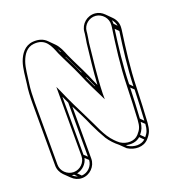

<svg xmlns="http://www.w3.org/2000/svg" viewBox="-158 -869 1054 1152"><g transform="rotate(-20 369.5 -293.0)"><path d="M57 32V-365C57 -405 59 -450 64 -484C71 -532 74 -580 87 -617C101 -657 126 -694 171 -698C248 -705 268 -648 290 -594C314 -541 342 -490 366 -435C381 -399 398 -361 414 -329L458 -240V-277C461 -386 475 -492 485 -591C488 -611 492 -629 494 -649L495 -661C498 -700 535 -733 578 -729C617 -725 651 -689 647 -646L646 -634C630 -521 613 -400 610 -272C608 -197 605 -127 601 -56C598 -14 592 1 568 28C541 58 492 58 454 34C443 26 435 18 426 9C378 -39 356 -108 322 -173C289 -240 256 -304 226 -375C226 -376 225 -378 224 -380L210 -409V32C210 73 175 107 134 107C93 107 57 73 57 32ZM326 -557C344 -517 365 -478 384 -438L379 -442C361 -484 341 -522 322 -561ZM310 -595 303 -601C300 -608 298 -614 295 -621C300 -613 305 -604 310 -595ZM402 -398C411 -377 421 -355 431 -333L427 -336C417 -357 406 -381 395 -405ZM681 -628 662 -648C662 -656 662 -664 660 -671C671 -660 679 -644 681 -628ZM680 -595C665 -488 650 -374 646 -254L626 -275C629 -395 643 -509 658 -617ZM646 -234C644 -166 641 -102 637 -38L616 -59C620 -124 623 -186 625 -254ZM636 -18C633 19 627 34 608 57L584 33C603 10 610 -8 614 -39ZM598 68C571 92 525 91 490 69L483 62C515 70 550 66 574 44ZM245 70C243 109 211 141 172 143L150 121C186 114 216 85 223 49ZM245 49 224 29V-341L245 -296ZM148 140C136 136 125 130 116 121C121 122 125 122 130 122ZM260 -265C283 -219 308 -173 328 -125C345 -88 364 -53 382 -22C399 4 421 27 445 46L481 81C523 108 581 110 614 73C640 44 647 24 651 -20C655 -91 659 -160 661 -236C664 -363 680 -484 696 -597L697 -609C700 -638 688 -664 670 -682L635 -717C620 -732 601 -742 580 -744C528 -749 485 -710 481 -663L480 -651C478 -632 474 -614 471 -593C462 -511 451 -426 446 -336C435 -359 425 -383 415 -406C390 -462 362 -513 339 -565C327 -595 314 -627 292 -649L257 -684C237 -704 209 -715 170 -712C116 -707 88 -664 73 -623C59 -583 56 -533 50 -486C44 -451 42 -405 42 -365V32C42 57 53 80 69 96L105 131C122 148 144 158 169 158C219 158 260 116 260 67Z"/></g></svg>

Font: Blanket
Style: Ugh
Weight: 900
Foundry: Cannot Into Space Fonts
Version: Version 0.9